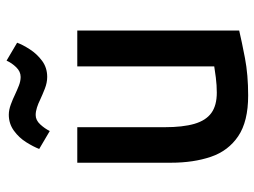

<svg xmlns="http://www.w3.org/2000/svg" viewBox="-118 -666 795 600"><g transform="rotate(-90 280.0 -365.5)"><path d="M282 12Q201 12 155 -19Q109 -50 90.5 -104.5Q72 -159 72 -229V-522H183V-249Q183 -192 193.5 -156Q204 -120 227.5 -103Q251 -86 291 -86Q314 -86 338 -89Q362 -92 373 -94V-522H485V-16Q451 -8 399 2Q347 12 282 12ZM171 -608 115 -641Q122 -659 136 -681.5Q150 -704 172 -720Q194 -736 222 -736Q237 -736 254.5 -729.5Q272 -723 284 -717Q299 -710 313 -704.5Q327 -699 340 -699Q357 -699 370.5 -713Q384 -727 391 -743L447 -710Q441 -693 426.5 -670.5Q412 -648 390.5 -632Q369 -616 340 -616Q322 -616 303 -623.5Q284 -631 269 -638Q257 -644 244.5 -648Q232 -652 221 -652Q205 -652 192 -638Q179 -624 171 -608Z"/></g></svg>

Font: Ubuntu Sans Mono Medium
Style: Regular
Weight: 500
Monospace: yes
Designer: Dalton Maag Ltd
Foundry: Dalton Maag Ltd
Version: Version 1.006